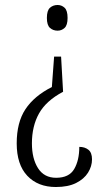

<svg xmlns="http://www.w3.org/2000/svg" viewBox="-20 -560 425 770"><path d="M225 -333 233 -192Q165 -156 136.5 -105Q108 -54 108 15Q108 76 132.5 114.5Q157 153 205 153Q257 153 277.5 118Q298 83 298 29Q320 29 334.5 40.5Q349 52 349 79Q349 107 333 132.5Q317 158 285 174Q253 190 204 190Q132 190 89.5 145Q47 100 47 15Q47 -69 82 -122Q117 -175 188 -211L197 -333ZM211 -540Q227 -540 239 -529Q251 -518 251 -488Q251 -459 239 -448Q227 -437 211 -437Q193 -437 180.5 -448Q168 -459 168 -488Q168 -518 180.5 -529Q193 -540 211 -540Z"/></svg>

Font: Noto Serif Tamil ExtraCondensed Light
Style: Regular
Weight: 300
Width: 2
Designer: Indian Type Foundry, Tom Grace, and the Monotype Design Team
Foundry: Monotype Imaging Inc.
Version: Version 2.004; ttfautohint (v1.8.4.7-5d5b)